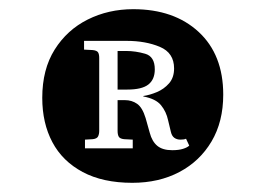

<svg xmlns="http://www.w3.org/2000/svg" viewBox="-20 -782 578 418"><path d="M268 -384Q204 -384 160 -407.5Q116 -431 94 -472.5Q72 -514 72 -569Q72 -631 99 -674Q126 -717 171 -739.5Q216 -762 270 -762Q359 -762 412.5 -712.5Q466 -663 466 -576Q466 -517 440.5 -474Q415 -431 370.5 -407.5Q326 -384 268 -384ZM355 -455Q369 -455 378.5 -458Q388 -461 392 -465L385 -480Q383 -479 380 -478.5Q377 -478 373 -478Q365 -478 359.5 -482Q354 -486 352 -495L346 -520Q342 -539 330.5 -553Q319 -567 292 -572V-573Q306 -575 321.5 -581.5Q337 -588 348 -600.5Q359 -613 359 -633Q359 -667 328 -680Q297 -693 256 -693H163V-674L182 -673Q191 -672 193.5 -668Q196 -664 196 -656V-497Q196 -490 193.5 -485Q191 -480 182 -479L165 -478V-459H269V-478L250 -479Q241 -480 238.5 -484.5Q236 -489 236 -497V-564H252Q267 -564 278.5 -556Q290 -548 297 -525L306 -493Q311 -474 322.5 -464.5Q334 -455 355 -455ZM236 -587V-671H255Q275 -671 296 -665Q317 -659 317 -631Q317 -609 303 -598Q289 -587 257 -587Z"/></svg>

Font: Literata Variable Black
Style: Regular
Weight: 900
Designer: Latin by Veronika Burian and Jose Scaglione. Greek by Irene Vlachou. Cyrillic by Vera Evstafieva.
Foundry: TypeTogether
Version: Version 3.021